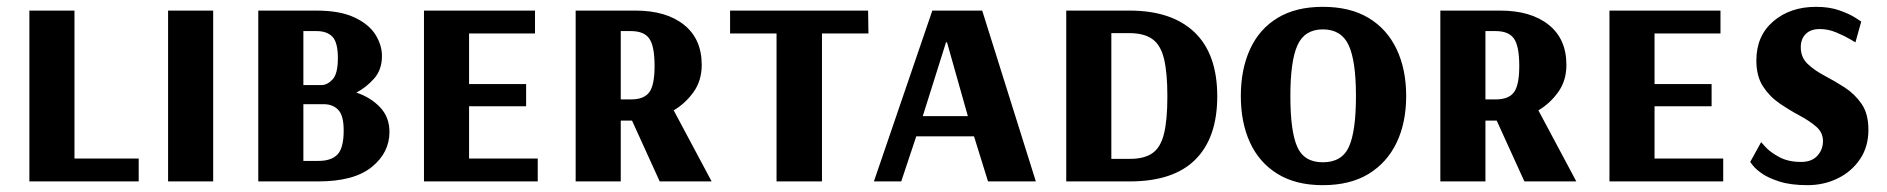

<svg xmlns="http://www.w3.org/2000/svg" viewBox="-20 -531 5523 562"><path d="M66 0V-500H198V-67H386V0Z M472 0V-500H604V0Z M736 0V-500H906Q975 -500 1017.5 -480Q1060 -460 1079 -429.5Q1098 -399 1098 -367Q1098 -327 1075 -301Q1052 -275 1023 -260Q1065 -246 1092.5 -217Q1120 -188 1120 -145Q1120 -84 1068 -42Q1016 0 912 0ZM868 -282H921Q938 -282 953.5 -298.5Q969 -315 969 -361Q969 -407 953 -423.5Q937 -440 907 -440H868ZM868 -60H912Q950 -60 968 -79Q986 -98 986 -149Q986 -193 970 -209.5Q954 -226 928 -226H868Z M1221 0V-500H1546V-433H1353V-285H1520V-220H1353V-67H1554V0Z M1665 0V-500H1840Q1930 -500 1982 -458.5Q2034 -417 2034 -341Q2034 -295 2010 -261.5Q1986 -228 1952 -208L2063 0H1911L1830 -178H1797V0ZM1797 -240H1827Q1865 -240 1880.5 -261Q1896 -282 1896 -338Q1896 -396 1880.5 -418Q1865 -440 1827 -440H1797Z M2253 0V-433H2117V-500H2521L2522 -433H2386V0Z M2538 0 2709 -500H2855L3012 0H2872L2831 -132H2662L2618 0ZM2681 -191H2813L2752 -407H2749Z M3101 0V-500H3286Q3410 -500 3476.5 -436.5Q3543 -373 3543 -249Q3543 -128 3479 -64Q3415 0 3287 0ZM3233 -66H3288Q3329 -66 3353 -82.5Q3377 -99 3387 -139Q3397 -179 3397 -249Q3397 -319 3387 -359.5Q3377 -400 3352.5 -417Q3328 -434 3286 -434H3233Z M3852 11Q3773 11 3719.5 -22Q3666 -55 3639 -113.5Q3612 -172 3612 -250Q3612 -328 3639 -387Q3666 -446 3719.5 -478.5Q3773 -511 3852 -511Q3932 -511 3986 -478.5Q4040 -446 4068 -387Q4096 -328 4096 -250Q4096 -172 4068 -113.5Q4040 -55 3986 -22Q3932 11 3852 11ZM3852 -56Q3908 -56 3928.5 -101.5Q3949 -147 3949 -250Q3949 -353 3927.5 -399Q3906 -445 3852 -445Q3799 -445 3778 -399Q3757 -353 3757 -250Q3757 -147 3777 -101.5Q3797 -56 3852 -56Z M4196 0V-500H4371Q4461 -500 4513 -458.5Q4565 -417 4565 -341Q4565 -295 4541 -261.5Q4517 -228 4483 -208L4594 0H4442L4361 -178H4328V0ZM4328 -240H4358Q4396 -240 4411.5 -261Q4427 -282 4427 -338Q4427 -396 4411.5 -418Q4396 -440 4358 -440H4328Z M4691 0V-500H5016V-433H4823V-285H4990V-220H4823V-67H5024V0Z M5271 11Q5222 11 5189 0.5Q5156 -10 5137.5 -23Q5119 -36 5111 -46.5Q5103 -57 5103 -57L5135 -115Q5135 -115 5148 -100.5Q5161 -86 5187.5 -71.5Q5214 -57 5252 -57Q5283 -57 5299.5 -75Q5316 -93 5316 -118Q5316 -143 5296.5 -160Q5277 -177 5248 -192.5Q5219 -208 5189.5 -228Q5160 -248 5140.5 -278Q5121 -308 5121 -354Q5121 -426 5170.5 -468.5Q5220 -511 5296 -511Q5335 -511 5364.5 -500.5Q5394 -490 5411 -479Q5428 -468 5428 -468L5411 -407Q5411 -407 5395 -416.5Q5379 -426 5355 -436Q5331 -446 5307 -446Q5280 -446 5265.5 -431.5Q5251 -417 5251 -393Q5251 -363 5271 -344Q5291 -325 5320.5 -309.5Q5350 -294 5379.5 -275Q5409 -256 5429 -227Q5449 -198 5449 -151Q5449 -101 5424 -64.5Q5399 -28 5358.5 -8.5Q5318 11 5271 11Z"/></svg>

Font: Arsenal SC
Style: Bold
Weight: 700
Designer: Andrij Shevchenko
Foundry: Stairsfor
Version: Version 2.001; ttfautohint (v1.8.4.7-5d5b)